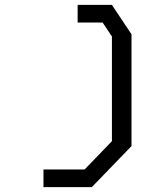

<svg xmlns="http://www.w3.org/2000/svg" viewBox="-20 -553 640 784"><path d="M297 -533H437L517 -413V43.5L355 211H157.5V139H325.5L437 23.5V-404L399 -461H297Z"/></svg>

Font: Kode Mono
Style: Regular
Weight: 400
Monospace: yes
Designer: Isa Ozler
Foundry: Kadena LLC
Version: Version 1.000;gftools[0.9.28]